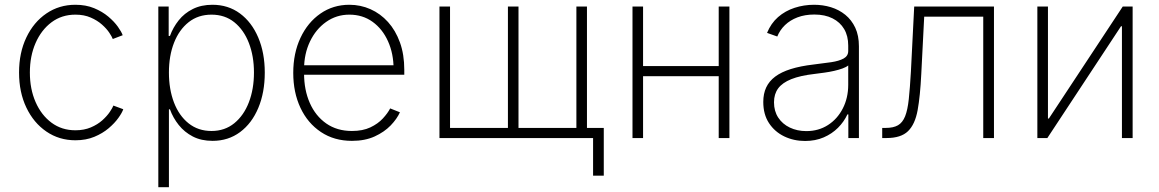

<svg xmlns="http://www.w3.org/2000/svg" viewBox="-20 -573 4812 797"><path d="M293 9.3Q225.6 9.3 172.6 -26.9Q119.6 -63 89.4 -126.5Q59.1 -189.9 59.1 -272Q59.1 -354 89.4 -417.5Q119.6 -481 172.6 -517.1Q225.6 -553.2 293 -553.2Q336.4 -553.2 370.6 -539.1Q404.8 -524.9 429.4 -504.2Q454.1 -483.4 469.2 -462.2Q484.4 -440.9 489.3 -426.8L448.2 -411.1Q444.8 -420.4 433.6 -437.3Q422.4 -454.1 403.1 -471.2Q383.8 -488.3 356.4 -500.2Q329.1 -512.2 293 -512.2Q236.3 -512.2 193.8 -480.5Q151.4 -448.7 127.7 -394.5Q104 -340.3 104 -272Q104 -203.6 127.7 -149.4Q151.4 -95.2 193.8 -63.7Q236.3 -32.2 293 -32.2Q329.1 -32.2 357.2 -44.2Q385.3 -56.2 404.8 -73.7Q424.3 -91.3 435.8 -108.4Q447.3 -125.5 450.7 -134.8L491.7 -119.6Q486.8 -105 471.4 -83.5Q456.1 -62 431.2 -40.8Q406.2 -19.5 371.6 -5.1Q336.9 9.3 293 9.3Z M637.2 204.1V-545.9H680.2V-423.8H685.5Q698.2 -459 721.7 -488.5Q745.1 -518.1 780.3 -535.6Q815.4 -553.2 861.8 -553.2Q927.2 -553.2 976.1 -517.1Q1024.9 -481 1052 -417.2Q1079.1 -353.5 1079.1 -271.5Q1079.1 -189 1052.2 -125Q1025.4 -61 976.6 -24.7Q927.7 11.7 862.3 11.7Q815.4 11.7 780.5 -6.3Q745.6 -24.4 721.9 -54.2Q698.2 -84 685.5 -119.1H681.2V204.1ZM857.9 -29.3Q913.1 -29.3 952.6 -61.5Q992.2 -93.8 1013.2 -148.7Q1034.2 -203.6 1034.2 -272Q1034.2 -339.8 1013.2 -394.3Q992.2 -448.7 952.9 -480.5Q913.6 -512.2 857.9 -512.2Q802.7 -512.2 763.2 -481Q723.6 -449.7 702.4 -395.5Q681.2 -341.3 681.2 -272Q681.2 -202.6 702.1 -147.7Q723.1 -92.8 762.9 -61Q802.7 -29.3 857.9 -29.3Z M1440.9 11.7Q1367.2 11.7 1312.3 -24.9Q1257.3 -61.5 1227.3 -125.2Q1197.3 -189 1197.3 -270.5Q1197.3 -352.1 1227.3 -416Q1257.3 -480 1310.1 -516.6Q1362.8 -553.2 1430.2 -553.2Q1476.6 -553.2 1517.8 -534.9Q1559.1 -516.6 1590.6 -481.7Q1622.1 -446.8 1640.1 -397Q1658.2 -347.2 1658.2 -283.2V-262.7H1225.1V-302.2H1634.3L1613.8 -286.6Q1613.8 -350.1 1590.8 -401.4Q1567.9 -452.6 1526.6 -482.4Q1485.4 -512.2 1430.2 -512.2Q1376.5 -512.2 1333.7 -481.9Q1291 -451.7 1266.6 -400.4Q1242.2 -349.1 1242.2 -286.1V-268.1Q1242.2 -199.7 1265.9 -145.8Q1289.6 -91.8 1334.2 -60.5Q1378.9 -29.3 1440.9 -29.3Q1485.8 -29.3 1517.3 -44.2Q1548.8 -59.1 1569.1 -81.1Q1589.4 -103 1599.6 -123L1640.1 -106.9Q1627.9 -79.6 1601.6 -52.2Q1575.2 -24.9 1535.2 -6.6Q1495.1 11.7 1440.9 11.7Z M1804.2 -545.9H1848.1V-42H2088.4V-545.9H2132.3V-42H2372.6V-545.9H2416.5V0H1804.2ZM2441.9 156.2V0H2394.5V-42H2486.3V156.2Z M2977.5 -298.8V-256.8H2637.2V-298.8ZM2649.4 -545.9V0H2605.5V-545.9ZM3007.8 -545.9V0H2963.4V-545.9Z M3321.8 12.2Q3274.9 12.2 3235.4 -6.8Q3195.8 -25.9 3172.1 -62Q3148.4 -98.1 3148.4 -149.9Q3148.4 -184.1 3160.6 -210.2Q3172.9 -236.3 3198 -255.1Q3223.1 -273.9 3262.7 -286.4Q3302.2 -298.8 3356.9 -305.2Q3398.4 -310.1 3430.9 -314.9Q3463.4 -319.8 3482.2 -330.3Q3501 -340.8 3501 -361.3V-383.8Q3501 -423.8 3484.1 -452.4Q3467.3 -481 3435.8 -496.8Q3404.3 -512.7 3360.4 -512.7Q3321.3 -512.7 3290.5 -501Q3259.8 -489.3 3238.5 -468.8Q3217.3 -448.2 3206.5 -421.4L3164.1 -436.5Q3180.2 -476.1 3209.7 -502Q3239.3 -527.8 3278.1 -540.5Q3316.9 -553.2 3359.4 -553.2Q3396 -553.2 3429.4 -543Q3462.9 -532.7 3489 -511.5Q3515.1 -490.2 3530.3 -457.8Q3545.4 -425.3 3545.4 -380.9V0H3501.5V-98.1H3497.6Q3483.4 -67.4 3458.5 -42.5Q3433.6 -17.6 3399.2 -2.7Q3364.7 12.2 3321.8 12.2ZM3327.1 -28.8Q3377.9 -28.8 3417 -54Q3456.1 -79.1 3478.5 -122.8Q3501 -166.5 3501 -221.2V-301.3Q3492.7 -294.4 3477.3 -288.8Q3461.9 -283.2 3442.6 -278.8Q3423.3 -274.4 3402.3 -271.5Q3381.3 -268.6 3361.3 -266.1Q3301.8 -259.3 3264.6 -244.4Q3227.5 -229.5 3210.2 -206.1Q3192.9 -182.6 3192.9 -148.4Q3192.9 -111.8 3210.4 -85Q3228 -58.1 3258.5 -43.5Q3289.1 -28.8 3327.1 -28.8Z M3642.1 0V-42H3656.7Q3688.5 -42 3707.5 -53Q3726.6 -64 3737.1 -90.1Q3747.6 -116.2 3752.4 -161.6Q3757.3 -207 3761.2 -275.9L3774.9 -545.9H4106V0H4061.5V-503.9H3816.4L3804.2 -265.1Q3799.8 -174.3 3789.1 -115.5Q3778.3 -56.6 3749 -28.3Q3719.7 0 3660.2 0Z M4681.6 0H4637.2V-463.9H4633.3L4327.6 0H4286.1V-545.9H4330.1V-81.1H4334L4640.6 -545.9H4681.6Z"/></svg>

Font: Inter ExtraLight
Style: Regular
Weight: 250
Designer: Rasmus Andersson
Foundry: rsms
Version: Version 4.001;git-66647c0bb